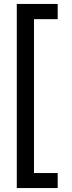

<svg xmlns="http://www.w3.org/2000/svg" viewBox="-20 -836 362 972"><path d="M272 116H65V-816H272V-739H152V40H272Z"/></svg>

Font: Trujillo
Style: Regular
Weight: 400
Designer: Fira Sans original fonts by bBox Type GmbH, Carrois Corporate GbR, & Edenspiekermann AG / Changes by Cristiano Sobral
Foundry: Fira Sans original fonts by bBox Type GmbH, Carrois Corporate GbR, & Edenspiekermann AG / Changes by Cristiano Sobral
Version: Version 4.301;October 17, 2021;FontCreator 14.0.0.2814 64-bi